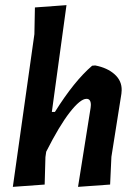

<svg xmlns="http://www.w3.org/2000/svg" viewBox="-20 -724 525 748"><path d="M351 -469Q398 -460 426.5 -434.5Q455 -409 454 -372L453 -359L414 -113L409 -5L284 4L333 -304L334 -315Q334 -339 317 -339Q293 -339 252 -286.5Q211 -234 160 -133L157 -112L154 -5L30 4L114 -591L116 -695L239 -704L182 -288H194Q269 -408 339 -468Z"/></svg>

Font: Alegreya Sans
Style: Bold Italic
Weight: 700
Italic angle: -7°
Designer: Juan Pablo del Peral
Foundry: Huerta Tipografica
Version: Version 2.007